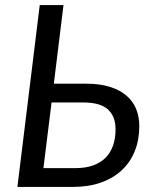

<svg xmlns="http://www.w3.org/2000/svg" viewBox="-20 -736 608 756"><path d="M276.5 -74Q316.5 -74 346.2 -84.5Q376 -95 395.8 -115Q415.5 -135 425.2 -163.2Q435 -191.5 435 -227.5Q435 -277.5 405 -305Q375 -332.5 308.5 -332.5H183L151 -74ZM318 -406.5Q373 -406.5 412.8 -394Q452.5 -381.5 478.2 -359.2Q504 -337 516.2 -306.5Q528.5 -276 528.5 -239.5Q528.5 -185.5 510.8 -141.2Q493 -97 459.2 -65.5Q425.5 -34 377 -17Q328.5 0 267.5 0H48.5L136.5 -716H230L192 -406.5Z"/></svg>

Font: Lato 2
Style: Italic
Weight: 400
Italic angle: -7°
Designer: Lukasz Dziedzic with Adam Twardoch and Botio Nikoltchev
Foundry: tyPoland Lukasz Dziedzic
Version: Version 2.015; 2015-08-06; http://www.latofonts.com/